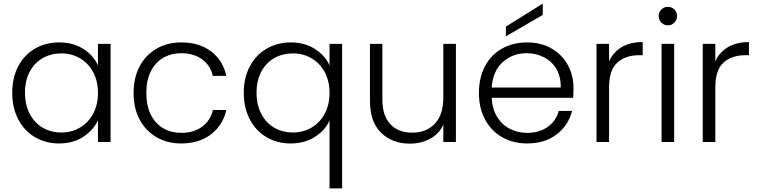

<svg xmlns="http://www.w3.org/2000/svg" viewBox="-20 -790 4211 1068"><path d="M48 -274Q48 -358 81.5 -421.5Q115 -485 174.5 -519.5Q234 -554 309 -554Q387 -554 443.5 -518Q500 -482 525 -426V-546H595V0H525V-121Q499 -65 442.5 -28.5Q386 8 308 8Q234 8 174.5 -27Q115 -62 81.5 -126Q48 -190 48 -274ZM525 -273Q525 -339 498 -389Q471 -439 424.5 -466Q378 -493 322 -493Q264 -493 218 -467Q172 -441 145.5 -391.5Q119 -342 119 -274Q119 -207 145.5 -156.5Q172 -106 218 -79.5Q264 -53 322 -53Q378 -53 424.5 -80Q471 -107 498 -157Q525 -207 525 -273Z M723 -273Q723 -358 757 -421.5Q791 -485 851 -519.5Q911 -554 988 -554Q1089 -554 1154.5 -504Q1220 -454 1239 -368H1164Q1150 -427 1103.5 -460.5Q1057 -494 988 -494Q933 -494 889 -469Q845 -444 819.5 -394.5Q794 -345 794 -273Q794 -201 819.5 -151Q845 -101 889 -76Q933 -51 988 -51Q1057 -51 1103.5 -84.5Q1150 -118 1164 -178H1239Q1220 -94 1154 -43Q1088 8 988 8Q911 8 851 -26.5Q791 -61 757 -124.5Q723 -188 723 -273Z M1336 -274Q1336 -358 1370 -421.5Q1404 -485 1463.5 -519.5Q1523 -554 1598 -554Q1675 -554 1732 -517.5Q1789 -481 1813 -426V-546H1883V258H1813V-120Q1789 -65 1731.5 -28.5Q1674 8 1596 8Q1522 8 1462.5 -27Q1403 -62 1369.5 -126Q1336 -190 1336 -274ZM1813 -273Q1813 -339 1786 -389Q1759 -439 1712.5 -466Q1666 -493 1610 -493Q1552 -493 1506 -467Q1460 -441 1433.5 -391.5Q1407 -342 1407 -274Q1407 -207 1433.5 -156.5Q1460 -106 1506 -79.5Q1552 -53 1610 -53Q1666 -53 1712.5 -80Q1759 -107 1786 -157Q1813 -207 1813 -273Z M2516 -546V0H2446V-96Q2422 -45 2372 -18Q2322 9 2260 9Q2162 9 2100 -51.5Q2038 -112 2038 -227V-546H2107V-235Q2107 -146 2151.5 -99Q2196 -52 2273 -52Q2352 -52 2399 -102Q2446 -152 2446 -249V-546Z M3170 -301Q3170 -265 3168 -246H2715Q2718 -184 2745 -140Q2772 -96 2816 -73.5Q2860 -51 2912 -51Q2980 -51 3026.5 -84Q3073 -117 3088 -173H3162Q3142 -93 3076.5 -42.5Q3011 8 2912 8Q2835 8 2774 -26.5Q2713 -61 2678.5 -124.5Q2644 -188 2644 -273Q2644 -358 2678 -422Q2712 -486 2773 -520Q2834 -554 2912 -554Q2990 -554 3048.5 -520Q3107 -486 3138.5 -428.5Q3170 -371 3170 -301ZM3099 -303Q3100 -364 3074.5 -407Q3049 -450 3005 -472Q2961 -494 2909 -494Q2831 -494 2776 -444Q2721 -394 2715 -303ZM2999 -707 2794 -588V-642L2999 -770Z M3368 -449Q3391 -500 3438.5 -528Q3486 -556 3555 -556V-483H3536Q3460 -483 3414 -442Q3368 -401 3368 -305V0H3298V-546H3368Z M3695 -649Q3674 -649 3659 -664Q3644 -679 3644 -701Q3644 -723 3659 -737.5Q3674 -752 3695 -752Q3716 -752 3731 -737.5Q3746 -723 3746 -701Q3746 -679 3731 -664Q3716 -649 3695 -649ZM3730 -546V0H3660V-546Z M3959 -449Q3982 -500 4029.5 -528Q4077 -556 4146 -556V-483H4127Q4051 -483 4005 -442Q3959 -401 3959 -305V0H3889V-546H3959Z"/></svg>

Font: A Bank Premium Light
Style: Regular
Weight: 300
Designer: Ninad Kale (Devanagari), Jonny Pinhorn (Latin), Htun Naung (Myanmar)
Foundry: Indian Type Foundry
Version: 4.004